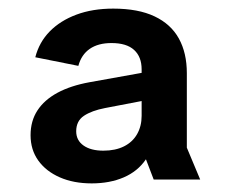

<svg xmlns="http://www.w3.org/2000/svg" viewBox="-20 -747 525 446"><path d="M319 -377Q300 -349 267.5 -335Q235 -321 193 -321Q151 -321 119 -335Q87 -349 69 -374Q51 -399 51 -433Q51 -466 67 -490.5Q83 -515 113.5 -531.5Q144 -548 188 -556L344 -584V-519L224 -496Q193 -490 175 -478Q157 -466 157 -442Q157 -421 174 -409Q191 -397 220 -397Q248 -397 268 -407Q288 -417 298.5 -435.5Q309 -454 309 -478V-586Q309 -615 291.5 -631Q274 -647 239 -647Q208 -647 188.5 -633.5Q169 -620 162 -594L62 -614Q71 -649 95.5 -674Q120 -699 157.5 -713Q195 -727 243 -727Q301 -727 339 -709Q377 -691 395.5 -657.5Q414 -624 414 -577V-404L445 -330H337Z"/></svg>

Font: TikTok Sans 24pt Medium
Style: Regular
Weight: 500
Version: Version 4.000